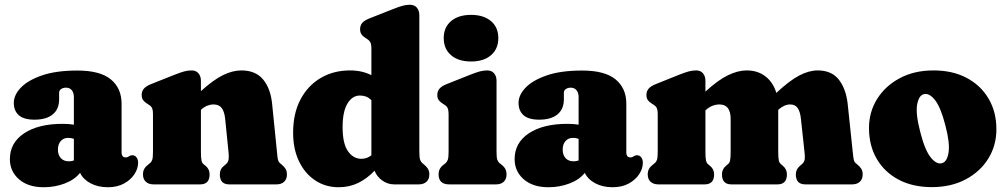

<svg xmlns="http://www.w3.org/2000/svg" viewBox="-20 -775 4229 807"><path d="M21.5 -106Q21.5 -175 81.5 -214.8Q141.5 -254.5 243.5 -254.5Q270 -254.5 290.5 -251V-367Q290.5 -385 281.8 -395.8Q273 -406.5 257 -406.5Q245.5 -406.5 237 -400.8Q228.5 -395 228.5 -385V-357.5Q228.5 -316 201.5 -294Q174.5 -272 125 -272Q80 -272 59 -290.8Q38 -309.5 38 -342.5Q38 -375.5 67.5 -406.5Q97 -437.5 156.2 -458Q215.5 -478.5 305 -478.5Q401 -478.5 446 -441.2Q491 -404 491 -339V-132.5Q491 -125.5 494.8 -119.5Q498.5 -113.5 508 -113.5Q513.5 -113.5 516.8 -115Q520 -116.5 523 -118.5Q525.5 -120 528.5 -121.2Q531.5 -122.5 535.5 -122.5Q547.5 -122.5 554 -113.2Q560.5 -104 560.5 -91Q560.5 -66.5 545 -42.8Q529.5 -19 501 -3.5Q472.5 12 433.5 12Q392 12 360.8 -4.5Q329.5 -21 316.5 -48.5Q293.5 -19.5 252 -3.8Q210.5 12 164 12Q98 12 59.8 -21.5Q21.5 -55 21.5 -106ZM223.5 -146.5Q223.5 -123.5 235.8 -110.2Q248 -97 269.5 -97Q280.5 -97 290.5 -100.5V-191Q280 -195.5 266.5 -195.5Q247 -195.5 235.2 -182Q223.5 -168.5 223.5 -146.5Z M824.5 -435.5V-392Q877 -439.5 917.2 -459.2Q957.5 -479 994.5 -479Q1055 -479 1086.5 -440.2Q1118 -401.5 1124 -336L1144 -138Q1146 -113 1148.2 -103.8Q1150.5 -94.5 1156.5 -89.5L1162.5 -84.5Q1173.5 -75.5 1179.8 -66Q1186 -56.5 1186 -42Q1186 -22 1174.2 -11Q1162.5 0 1141.5 0H943.5Q904 0 904 -42Q904 -65 922 -78.5L929 -84.5Q936 -89.5 939.5 -99.5Q943 -109.5 940.5 -135.5L926.5 -274.5Q923.5 -305 912.2 -320.5Q901 -336 877.5 -336Q864.5 -336 851.2 -330.8Q838 -325.5 824.5 -313.5V-138Q824.5 -110.5 827 -100Q829.5 -89.5 836 -84.5L843.5 -78.5Q861 -64.5 861 -42Q861 0 821 0H625.5Q605 0 593 -11Q581 -22 581 -42Q581 -56.5 587 -66.2Q593 -76 604.5 -84.5L610.5 -89.5Q617 -94.5 620 -103.8Q623 -113 623 -138V-292.5Q623 -313.5 618.5 -321.8Q614 -330 605 -335L599 -339Q587.5 -346 581.5 -354.2Q575.5 -362.5 575.5 -376Q575.5 -391 584.5 -402Q593.5 -413 615 -421.5L713 -460.5Q738.5 -470.5 754 -474.8Q769.5 -479 785.5 -479Q804 -479 814.2 -466.8Q824.5 -454.5 824.5 -435.5Z M1212 -217.5Q1212 -298 1242.8 -356.5Q1273.5 -415 1327.5 -447Q1381.5 -479 1451 -479Q1502 -479 1541 -459V-569Q1541 -590 1536.2 -598Q1531.5 -606 1522.5 -611.5L1517 -615Q1505.5 -622 1499.5 -630.5Q1493.5 -639 1493.5 -652.5Q1493.5 -667.5 1502.2 -678.2Q1511 -689 1532.5 -697.5L1631 -736.5Q1656.5 -746.5 1672 -750.8Q1687.5 -755 1703 -755Q1722 -755 1732.2 -742.8Q1742.5 -730.5 1742.5 -711.5V-138Q1742.5 -113 1745.8 -103.8Q1749 -94.5 1755 -89.5L1761 -84.5Q1772 -76 1778.2 -66.2Q1784.5 -56.5 1784.5 -42Q1784.5 -22 1772.5 -11Q1760.5 0 1740 0H1636.5Q1609 0 1586 -16.8Q1563 -33.5 1554.5 -57.5Q1523 -24.5 1485.8 -6.2Q1448.5 12 1403.5 12Q1348 12 1304.8 -16.8Q1261.5 -45.5 1236.8 -97Q1212 -148.5 1212 -217.5ZM1420 -240.5Q1420 -171.5 1442.5 -139.5Q1465 -107.5 1499 -107.5Q1522.5 -107.5 1541 -122.5V-354Q1530 -365 1518 -369.2Q1506 -373.5 1493 -373.5Q1460.5 -373.5 1440.2 -339.5Q1420 -305.5 1420 -240.5Z M1960 -516.5Q1906.5 -516.5 1875.8 -543Q1845 -569.5 1845 -615Q1845 -660 1875.8 -686.2Q1906.5 -712.5 1960 -712.5Q2013 -712.5 2043.8 -686.2Q2074.5 -660 2074.5 -615Q2074.5 -569.5 2043.8 -543Q2013 -516.5 1960 -516.5ZM2067 -435.5V-138Q2067 -113 2070.2 -103.8Q2073.5 -94.5 2079.5 -89.5L2086 -84.5Q2097 -76.5 2103 -66.5Q2109 -56.5 2109 -42Q2109 -22 2097.2 -11Q2085.5 0 2064.5 0H1868Q1823.5 0 1823.5 -42Q1823.5 -56.5 1829.5 -66.5Q1835.5 -76.5 1847 -84.5L1853 -89.5Q1859 -94.5 1862.2 -103.8Q1865.5 -113 1865.5 -138V-292.5Q1865.5 -313.5 1861 -321.8Q1856.5 -330 1847.5 -335L1841.5 -339Q1830 -346 1824 -354.2Q1818 -362.5 1818 -376Q1818 -391 1827 -402Q1836 -413 1857.5 -421.5L1955.5 -460.5Q1981 -470.5 1996.5 -474.8Q2012 -479 2028 -479Q2046.5 -479 2056.8 -466.8Q2067 -454.5 2067 -435.5Z M2143 -106Q2143 -175 2203 -214.8Q2263 -254.5 2365 -254.5Q2391.5 -254.5 2412 -251V-367Q2412 -385 2403.2 -395.8Q2394.5 -406.5 2378.5 -406.5Q2367 -406.5 2358.5 -400.8Q2350 -395 2350 -385V-357.5Q2350 -316 2323 -294Q2296 -272 2246.5 -272Q2201.5 -272 2180.5 -290.8Q2159.5 -309.5 2159.5 -342.5Q2159.5 -375.5 2189 -406.5Q2218.5 -437.5 2277.8 -458Q2337 -478.5 2426.5 -478.5Q2522.5 -478.5 2567.5 -441.2Q2612.5 -404 2612.5 -339V-132.5Q2612.5 -125.5 2616.2 -119.5Q2620 -113.5 2629.5 -113.5Q2635 -113.5 2638.2 -115Q2641.5 -116.5 2644.5 -118.5Q2647 -120 2650 -121.2Q2653 -122.5 2657 -122.5Q2669 -122.5 2675.5 -113.2Q2682 -104 2682 -91Q2682 -66.5 2666.5 -42.8Q2651 -19 2622.5 -3.5Q2594 12 2555 12Q2513.5 12 2482.2 -4.5Q2451 -21 2438 -48.5Q2415 -19.5 2373.5 -3.8Q2332 12 2285.5 12Q2219.5 12 2181.2 -21.5Q2143 -55 2143 -106ZM2345 -146.5Q2345 -123.5 2357.2 -110.2Q2369.5 -97 2391 -97Q2402 -97 2412 -100.5V-191Q2401.5 -195.5 2388 -195.5Q2368.5 -195.5 2356.8 -182Q2345 -168.5 2345 -146.5Z M2945 -435.5V-390Q2998.5 -439 3040.2 -459Q3082 -479 3118 -479Q3165 -479 3197.5 -453.8Q3230 -428.5 3243 -384.5Q3298 -436 3339 -457.5Q3380 -479 3417 -479Q3475.5 -479 3505.8 -440.2Q3536 -401.5 3543 -337.5L3564 -138Q3566.5 -113 3568.5 -103.8Q3570.5 -94.5 3576.5 -89.5L3582.5 -84.5Q3593.5 -75.5 3599.8 -66Q3606 -56.5 3606 -42Q3606 -22 3594 -11Q3582 0 3561.5 0H3365Q3325 0 3325 -42Q3325 -64 3343 -78.5L3350 -84.5Q3357 -89.5 3360.8 -99.5Q3364.5 -109.5 3361.5 -135.5L3346.5 -274.5Q3343.5 -305 3333 -320.5Q3322.5 -336 3301 -336Q3276.5 -336 3251 -313.5V-138Q3251 -110.5 3253.5 -100.2Q3256 -90 3263 -84.5L3270 -78.5Q3287.5 -64.5 3287.5 -42Q3287.5 0 3248 0H3054Q3014.5 0 3014.5 -42Q3014.5 -64.5 3032 -78.5L3039 -84.5Q3046 -89.5 3048.5 -100Q3051 -110.5 3051 -138V-275Q3051 -336 3004 -336Q2989.5 -336 2975 -330.5Q2960.5 -325 2946.5 -312.5L2945 -311V-138Q2945 -110.5 2947.5 -100Q2950 -89.5 2956.5 -84.5L2963.5 -78.5Q2981.5 -64.5 2981.5 -42Q2981.5 0 2941.5 0H2747Q2726.5 0 2714.5 -11Q2702.5 -22 2702.5 -42Q2702.5 -56.5 2708.5 -66.2Q2714.5 -76 2726 -84.5L2732 -89.5Q2738.5 -94.5 2741.5 -103.8Q2744.5 -113 2744.5 -138V-292.5Q2744.5 -313.5 2740 -321.8Q2735.5 -330 2726.5 -335L2720.5 -339Q2709 -346 2703 -354.2Q2697 -362.5 2697 -376Q2697 -391 2706 -402Q2715 -413 2736.5 -421.5L2833.5 -460.5Q2859 -470.5 2874.5 -474.8Q2890 -479 2906 -479Q2924.5 -479 2934.8 -466.8Q2945 -454.5 2945 -435.5Z M3904 -479Q3984 -479 4043.2 -447.5Q4102.5 -416 4135.2 -360.2Q4168 -304.5 4168 -231.5Q4168 -163.5 4134 -108.5Q4100 -53.5 4038.8 -21Q3977.5 11.5 3896.5 11.5Q3816.5 11.5 3757.2 -19.8Q3698 -51 3665.2 -107Q3632.5 -163 3632.5 -237Q3632.5 -304 3666.5 -358.8Q3700.5 -413.5 3761.5 -446.2Q3822.5 -479 3904 -479ZM3939 -89Q3961 -95 3967 -134.5Q3973 -174 3953.5 -248Q3934 -324.5 3909.5 -355Q3885 -385.5 3862.5 -379Q3841.5 -373.5 3834.8 -335Q3828 -296.5 3848 -220Q3867.5 -143.5 3892 -113.2Q3916.5 -83 3939 -89Z"/></svg>

Font: Fraunces 72pt SuperSoft Black
Style: Regular
Weight: 900
Version: Version 1.000;[0bf87f6ff]